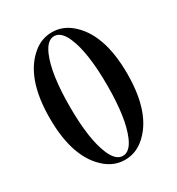

<svg xmlns="http://www.w3.org/2000/svg" viewBox="-172 -816 863 935"><g transform="rotate(-30 259.5 -348.5)"><path d="M156.2 -669.9Q202.1 -707 259.3 -707Q316.4 -707 362.3 -669.9Q477.1 -576.7 477.1 -348.6Q477.1 -120.6 362.3 -27.3Q316.4 9.8 259.3 9.8Q202.1 9.8 156.2 -27.3Q41.5 -120.6 41.5 -348.6Q41.5 -576.7 156.2 -669.9ZM193.8 -72.8Q219.7 -12.2 259.3 -12.2Q298.8 -12.2 324.7 -72.8Q364.3 -164.6 364.3 -348.6Q364.3 -532.7 324.7 -624.5Q298.8 -685.1 259.3 -685.1Q219.7 -685.1 193.8 -624.5Q154.3 -532.7 154.3 -348.6Q154.3 -164.6 193.8 -72.8Z"/></g></svg>

Font: UnifrakturMaguntia17
Style: Book
Weight: 400
Designer: j. 'mach' wust, Gerrit Ansmann, Georg Duffner, based on a font by Peter Wiegel, original typeface by Carl Albert Fahrenw
Version: Version 2017-03-19